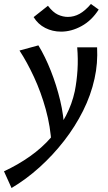

<svg xmlns="http://www.w3.org/2000/svg" viewBox="-74 -656 541 965"><path d="M-16 289 -54 205Q17 172 77 129.5Q137 87 182 35.5Q227 -16 257.5 -74.5Q288 -133 302 -198Q312 -249 315.5 -304Q319 -359 314 -418H414Q416 -379 413 -339.5Q410 -300 401 -260Q383 -178 343.5 -99Q304 -20 248 52Q192 124 125 184.5Q58 245 -16 289ZM185 72Q180 -20 156 -106.5Q132 -193 97 -268.5Q62 -344 24 -402L119 -428Q153 -372 181.5 -300Q210 -228 228.5 -151Q247 -74 249 1ZM233 -497Q190 -497 153.5 -515.5Q117 -534 95 -570L167 -627Q192 -594 217 -582.5Q242 -571 267 -571Q298 -571 326 -586.5Q354 -602 383 -636L422 -608Q387 -553 336 -525Q285 -497 233 -497Z"/></svg>

Font: Ysabeau Infant SemiBold
Style: Italic
Weight: 600
Italic angle: -12°
Designer: Christian Thalmann (Catharsis Fonts)
Version: Version 2.002; featfreeze: ss01,ss02,lnum